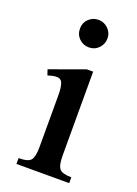

<svg xmlns="http://www.w3.org/2000/svg" viewBox="-121 -655 505 708"><g transform="rotate(20 131.5 -301.5)"><path d="M194.3 -549.8Q194.3 -527.3 179 -511.2Q163.6 -495.1 140.6 -495.1Q118.2 -495.1 102.3 -510.5Q86.4 -525.9 86.4 -549.8Q86.4 -572.8 102.3 -587.9Q118.2 -603 140.6 -603Q162.1 -603 178.2 -587.4Q194.3 -571.8 194.3 -549.8ZM244.1 0H37.1V-22.9Q74.2 -22.9 85 -36.1Q95.7 -49.3 95.7 -87.4V-293Q95.7 -317.9 90.6 -335.2Q85.4 -352.5 66.9 -352.5Q59.6 -352.5 50.5 -350.6Q41.5 -348.6 32.7 -345.7L25.4 -367.2L161.6 -416.5H186.5V-87.4Q186.5 -48.8 197.5 -35.9Q208.5 -22.9 244.1 -22.9Z"/></g></svg>

Font: Scheherazade New Medium
Style: Regular
Weight: 500
Designer: SIL International
Foundry: SIL International
Version: Version 4.000